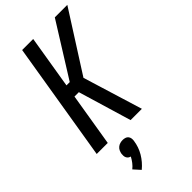

<svg xmlns="http://www.w3.org/2000/svg" viewBox="-301 -801 1118 1118"><g transform="rotate(-45 257.5 -242.0)"><path d="M22 0 143 -735H234L180 -407H207L412 -735H515L281 -368L394 0H301L203 -328H167L113 0ZM142 251 105 210Q120 198 131.5 183Q143 168 152 151Q144 149 138 144.5Q132 140 128.5 133Q125 126 124.5 117.5Q124 109 125 101Q127 90 131.5 80Q136 70 145 62.5Q154 55 165 52Q176 49 186 49Q196 49 206 52Q216 55 222 62.5Q228 70 229.5 80Q231 90 229 101Q226 122 219 142.5Q212 163 200.5 182.5Q189 202 174.5 219Q160 236 142 251Z"/></g></svg>

Font: Iosevka SS18 Medium
Style: Italic
Weight: 500
Italic angle: -9°
Monospace: yes
Designer: Belleve Invis
Foundry: Belleve Invis
Version: Version 25.1.1; ttfautohint (v1.8.4)